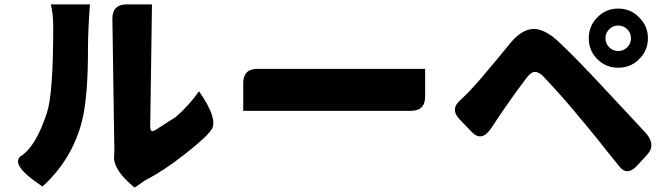

<svg xmlns="http://www.w3.org/2000/svg" viewBox="-20 -793 3040 873"><path d="M592 60Q491 -23 499 -86L500 -106L491 -708Q491 -773 556 -773H671L663 -216Q663 -187 687 -202L779 -261Q839 -313 885 -378Q978 -244 938 -199Q919 -170 823 -94Q727 -18 640 27L592 60ZM173 55Q25 -43 74 -83Q142 -124 193 -279Q222 -364 222 -670Q222 -731 211 -773H389Q381 -672 380 -580Q381 -352 352 -239Q306 -65 173 55Z M1086 -415Q1086 -480 1151 -480H1913V-354Q1913 -289 1848 -289H1086Z M2750 -660Q2733 -643 2733 -619Q2733 -595 2750 -578Q2767 -561 2791 -561Q2815 -561 2832 -578Q2849 -595 2849 -619Q2849 -643 2832 -660Q2815 -677 2791 -677Q2767 -677 2750 -660ZM2696 -714Q2735 -754 2791 -754Q2847 -754 2886 -714Q2926 -675 2926 -619Q2926 -563 2886 -524Q2847 -485 2791 -485Q2735 -485 2696 -524Q2657 -563 2657 -619Q2657 -675 2696 -714ZM2070 -250Q2025 -297 2074 -339L2083 -347Q2110 -372 2138 -404Q2167 -436 2185 -458Q2204 -480 2242 -526Q2280 -573 2303 -600Q2352 -658 2401 -661Q2451 -665 2515 -608Q2606 -522 2718 -401Q2810 -302 2912 -193Q2966 -136 2922 -89L2876 -39Q2832 8 2797 -35L2780 -56Q2736 -111 2722 -128Q2709 -146 2670 -193Q2631 -241 2610 -265Q2590 -290 2558 -327Q2526 -364 2500 -392Q2475 -420 2451 -445Q2429 -467 2411 -466Q2394 -465 2375 -440Q2293 -332 2214 -211Q2171 -146 2126 -192Z"/></svg>

Font: Swei Half Moon CJK SC
Style: Black
Weight: 900
Version: Version 2.071